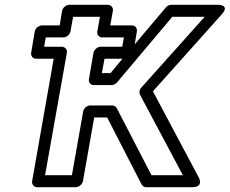

<svg xmlns="http://www.w3.org/2000/svg" viewBox="-20 -756 958 801"><path d="M491 -511 441 -451H405L416 -511ZM542 -571 551 -625C553 -636 546 -650 531 -650H440L451 -711C453 -722 445 -736 430 -736H269C258 -736 242 -726 239 -711L229 -650H155C144 -650 128 -640 125 -625L110 -536C108 -525 115 -511 130 -511H204L114 0C112 11 120 25 135 25H296C307 25 323 15 326 0L373 -266H427L571 14C574 20 582 25 590 25H782C831 25 810 -14 810 -14L618 -375L905 -696C941 -736 891 -736 891 -736H694C686 -736 678 -732 672 -725ZM449 -316H356C341 -316 329 -302 327 -291L280 -25H168L259 -536C262 -551 249 -561 238 -561H164L171 -600H245C260 -600 272 -614 274 -625L285 -686H397L386 -625C383 -610 395 -600 406 -600H497L490 -561H400C385 -561 372 -547 370 -536L351 -426C348 -411 360 -401 371 -401H445C453 -401 463 -406 468 -412L699 -686H834L569 -390C561 -381 560 -369 564 -361L743 -25H612L467 -305C463 -312 456 -316 449 -316Z"/></svg>

Font: Asimov
Style: WidOuIt
Weight: 500
Designer: Google
Version: Version 2.000980; 2014